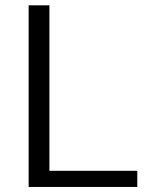

<svg xmlns="http://www.w3.org/2000/svg" viewBox="-20 -724 578 736"><path d="M176.8 -69.3H506.3V-7.3H89.8V-703.6H169.4V-76.7V-69.3Z"/></svg>

Font: Vazir Light FD-UI
Style: Light-FD-UI
Weight: 300
Designer: Saber Rastikerdar
Foundry: Saber Rastikerdar
Version: Version 30.1.0